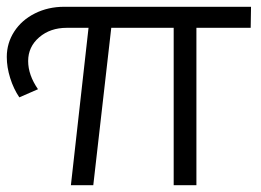

<svg xmlns="http://www.w3.org/2000/svg" viewBox="-26 -546 768 566"><path d="M553 -464V0H486V-464H302L249 0H183L235 -464H171Q122 -464 89.5 -436Q57 -408 57 -366Q57 -325 86 -283L31 -259Q14 -284 4 -316Q-6 -348 -6 -378Q-6 -419 16 -453Q38 -487 77 -506.5Q116 -526 163 -526H714L713 -464Z"/></svg>

Font: Kalaa
Style: Regular
Weight: 400
Version: Version 1.20 June 5, 2016